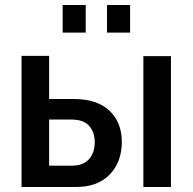

<svg xmlns="http://www.w3.org/2000/svg" viewBox="-20 -746 769 766"><path d="M230 -616V-726H322V-616ZM407 -616V-726H499V-616ZM66 0V-523H176V-351H275Q367 -351 416.5 -304.5Q466 -258 466 -180Q466 -100 418 -50Q370 0 283 0ZM552 0V-522H662V0ZM176 -85H266Q312 -85 335 -111Q358 -137 358 -178Q358 -218 336 -243.5Q314 -269 265 -269H176Z"/></svg>

Font: Raleway-v4020 SemiBold
Style: Regular
Weight: 600
Designer: Matt McInerney, Pablo Impallari, Rodrigo Fuenzalida
Foundry: Matt McInerney, Pablo Impallari, Rodrigo Fuenzalida
Version: Version 4.020;PS 004.020;hotconv 1.0.88;makeotf.lib2.5.64775